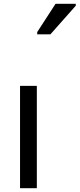

<svg xmlns="http://www.w3.org/2000/svg" viewBox="-20 -986 417 1006"><path d="M175 -806H244L377 -956V-966H271L175 -818ZM173 0V-536H85V0Z"/></svg>

Font: Noto Sans Tifinagh Agraw Imazighen
Style: Regular
Weight: 400
Designer: JamraPatel
Foundry: JamraPatel LLC
Version: Version 2.006